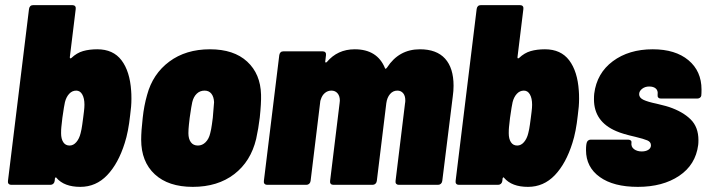

<svg xmlns="http://www.w3.org/2000/svg" viewBox="-20 -720 2753 748"><path d="M492 -335Q492 -306 487 -271Q480 -206 466 -163Q441 -83 397.5 -37.5Q354 8 293 8Q230 8 200 -27Q199 -30 197 -29Q195 -28 194 -25L193 -15Q192 -8 187.5 -4Q183 0 177 0H23Q17 0 13.5 -4Q10 -8 11 -15L93 -685Q94 -692 98 -696Q102 -700 109 -700H262Q269 -700 272.5 -696Q276 -692 275 -685L252 -497Q252 -490 258 -494Q279 -514 303.5 -521Q328 -528 359 -528Q421 -528 453.5 -485Q486 -442 491 -366Q492 -355 492 -335ZM309 -312Q309 -337 300.5 -352Q292 -367 277 -367Q261 -367 249.5 -354.5Q238 -342 233 -322Q230 -310 223 -261L219 -225Q218 -217 218 -201Q218 -179 226.5 -166Q235 -153 251 -153Q266 -153 277.5 -166.5Q289 -180 294 -201Q298 -216 300.5 -235Q303 -254 304 -261Q305 -269 307 -285Q309 -301 309 -312Z M530 -176Q530 -209 536 -261Q541 -308 553 -350Q575 -432 639.5 -480Q704 -528 798 -528Q891 -528 943 -480Q995 -432 997 -351Q998 -319 992 -262Q987 -220 978 -179Q957 -91 892.5 -41.5Q828 8 731 8Q636 8 583 -41Q530 -90 530 -176ZM799 -201Q803 -216 805.5 -235Q808 -254 809 -261Q813 -304 814 -322Q813 -343 803.5 -355Q794 -367 777 -367Q759 -367 746.5 -355Q734 -343 729 -322Q726 -310 719 -261Q718 -253 716 -234.5Q714 -216 714 -201Q714 -179 723.5 -166Q733 -153 751 -153Q768 -153 781 -166Q794 -179 799 -201Z M1747 -386Q1747 -366 1744 -345L1703 -15Q1702 -8 1697.5 -4Q1693 0 1687 0H1533Q1527 0 1523.5 -4Q1520 -8 1521 -15L1558 -318Q1559 -322 1559 -329Q1559 -347 1550.5 -357Q1542 -367 1528 -367Q1511 -367 1499.5 -353.5Q1488 -340 1485 -318L1448 -15Q1447 -8 1442.5 -4Q1438 0 1432 0H1278Q1272 0 1268.5 -4Q1265 -8 1266 -15L1303 -318L1304 -328Q1304 -346 1295 -356.5Q1286 -367 1271 -367Q1257 -367 1246 -358Q1235 -349 1230 -333L1228 -327L1190 -15Q1189 -8 1184.5 -4Q1180 0 1174 0H1020Q1014 0 1010.5 -4Q1007 -8 1008 -15L1068 -505Q1069 -512 1073 -516Q1077 -520 1084 -520H1237Q1244 -520 1247.5 -516Q1251 -512 1250 -505L1247 -480Q1247 -474 1253 -478Q1295 -528 1362 -528Q1450 -528 1480 -454Q1482 -449 1488 -457Q1534 -528 1616 -528Q1681 -528 1714 -491.5Q1747 -455 1747 -386Z M2236 -335Q2236 -306 2231 -271Q2224 -206 2210 -163Q2185 -83 2141.5 -37.5Q2098 8 2037 8Q1974 8 1944 -27Q1943 -30 1941 -29Q1939 -28 1938 -25L1937 -15Q1936 -8 1931.5 -4Q1927 0 1921 0H1767Q1761 0 1757.5 -4Q1754 -8 1755 -15L1837 -685Q1838 -692 1842 -696Q1846 -700 1853 -700H2006Q2013 -700 2016.5 -696Q2020 -692 2019 -685L1996 -497Q1996 -490 2002 -494Q2023 -514 2047.5 -521Q2072 -528 2103 -528Q2165 -528 2197.5 -485Q2230 -442 2235 -366Q2236 -355 2236 -335ZM2053 -312Q2053 -337 2044.5 -352Q2036 -367 2021 -367Q2005 -367 1993.5 -354.5Q1982 -342 1977 -322Q1974 -310 1967 -261L1963 -225Q1962 -217 1962 -201Q1962 -179 1970.5 -166Q1979 -153 1995 -153Q2010 -153 2021.5 -166.5Q2033 -180 2038 -201Q2042 -216 2044.5 -235Q2047 -254 2048 -261Q2049 -269 2051 -285Q2053 -301 2053 -312Z M2263 -135Q2263 -148 2264 -155L2265 -161Q2266 -168 2270.5 -172Q2275 -176 2281 -176H2427Q2433 -176 2437 -173Q2441 -170 2440 -164Q2438 -148 2450 -139Q2462 -130 2480 -130Q2496 -130 2506 -136.5Q2516 -143 2516 -154Q2516 -167 2502 -173Q2488 -179 2455 -187Q2406 -198 2381 -209Q2294 -246 2294 -333Q2294 -347 2295 -355Q2305 -435 2367.5 -481.5Q2430 -528 2523 -528Q2611 -528 2662 -485.5Q2713 -443 2713 -371Q2713 -355 2712 -347Q2711 -342 2706.5 -339Q2702 -336 2696 -336H2555Q2548 -336 2544.5 -340Q2541 -344 2542 -351V-352Q2544 -367 2535 -375Q2526 -383 2509 -383Q2493 -383 2481.5 -374Q2470 -365 2470 -353Q2470 -339 2487 -331Q2504 -323 2538 -316Q2545 -314 2560 -310.5Q2575 -307 2587 -303Q2640 -285 2670.5 -255Q2701 -225 2701 -174Q2701 -162 2700 -155Q2690 -78 2626 -35Q2562 8 2465 8Q2370 8 2316.5 -30.5Q2263 -69 2263 -135Z"/></svg>

Font: Barlow Semi Condensed Black
Style: Italic
Weight: 900
Width: 4
Italic angle: -7°
Designer: Jeremy Tribby
Foundry: Tribby Type
Version: Version 1.408